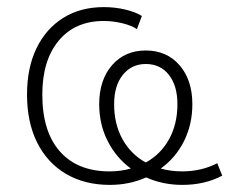

<svg xmlns="http://www.w3.org/2000/svg" viewBox="-20 -512 645 540"><path d="M289 8Q218 8 165.5 -23Q113 -54 84.5 -111Q56 -168 56 -246Q56 -321 82.5 -376Q109 -431 157.5 -461.5Q206 -492 272 -492Q304 -492 333 -485Q362 -478 379 -467L365 -430Q351 -440 324.5 -446.5Q298 -453 272 -453Q191 -453 145 -397.5Q99 -342 99 -246Q99 -142 148.5 -86Q198 -30 288 -30Q320 -30 348 -38Q307 -68 283 -115Q259 -162 259 -219Q259 -287 295 -328.5Q331 -370 390 -370Q449 -370 485 -328.5Q521 -287 521 -219Q521 -162 497.5 -115Q474 -68 432 -38Q460 -30 492 -30Q547 -30 591 -53L605 -18Q556 8 493 8Q438 8 391 -13Q344 8 289 8ZM301 -219Q301 -163 324.5 -120.5Q348 -78 390 -55Q432 -78 455.5 -120.5Q479 -163 479 -219Q479 -271 455 -301.5Q431 -332 390 -332Q350 -332 325.5 -301.5Q301 -271 301 -219Z"/></svg>

Font: Nunito Sans ExtraLight
Style: Regular
Weight: 200
Designer: Vernon Adams
Foundry: Vernon Adams
Version: Version 3.006; ttfautohint (v1.8.3)